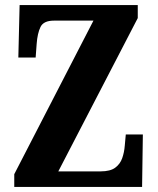

<svg xmlns="http://www.w3.org/2000/svg" viewBox="-20 -734 619 754"><path d="M36 0V-50L347 -653H192Q151 -653 139 -628Q127 -603 124 -562L120 -508H52L57 -714H521V-663L209 -61H375Q413 -61 432.5 -75.5Q452 -90 460 -113Q468 -136 470 -162L474 -206H541L538 0Z"/></svg>

Font: Noto Serif Khmer ExtraCondensed ExtraBold
Style: Regular
Weight: 800
Width: 2
Designer: Danh Hong and the Monotype Design Team
Foundry: Monotype Imaging Inc.
Version: Version 2.004; ttfautohint (v1.8.4.7-5d5b)